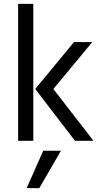

<svg xmlns="http://www.w3.org/2000/svg" viewBox="-20 -723 520 986"><path d="M151 0H73V-703H151ZM254 -266 460 0H365L161 -266L360 -507H454ZM182 243H117L202 51H293Z"/></svg>

Font: Hind Vadodara
Style: Regular
Weight: 400
Designer: Hitesh Malaviya
Foundry: Indian Type Foundry
Version: Version 1.001;PS 1.0;hotconv 1.0.86;makeotf.lib2.5.63406; tt